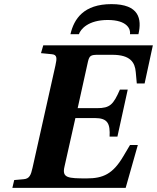

<svg xmlns="http://www.w3.org/2000/svg" viewBox="-20 -912 762 932"><path d="M322 -746H363C371 -770 408 -815 503 -815C598 -815 615 -770 611 -746H652C669 -820 656 -892 521 -892C386 -892 339 -820 322 -746ZM40 0H590L649 -208H611L579 -154C528 -67 480 -46 401 -46C310 -46 280 -48 293 -103L346 -339H440C504 -339 515 -311 512 -249H550L600 -477H562C530 -404 514 -387 451 -387H357L407 -613C414 -642 421 -646 456 -646H525C613 -646 635 -609 639 -562L644 -507H682L722 -692H190L179 -654L230 -649C258 -647 257 -630 249 -594L138 -98C130 -62 123 -44 94 -42L49 -38Z"/></svg>

Font: Heuristica
Style: Bold Italic
Weight: 700
Italic angle: -13°
Version: Version 1.0.1